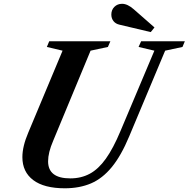

<svg xmlns="http://www.w3.org/2000/svg" viewBox="-20 -978 990 1008"><path d="M320.5 10.5Q211.5 10.5 154.5 -32.5Q97.5 -75.5 97.5 -153Q97.5 -209.5 128.5 -282L308.5 -712L226 -731.5L238.5 -761.5H559.5L546.5 -731.5L455.5 -712L259 -238.5Q232.5 -177 232.5 -131Q232.5 -41.5 349 -41.5Q406 -41.5 451.2 -65.8Q496.5 -90 535.5 -144.5Q574.5 -199 612.5 -290L790.5 -712L707.5 -731.5L721 -761.5H950.5L938 -731.5L847 -712L658.5 -262.5Q616 -160.5 567 -100.8Q518 -41 457.8 -15.2Q397.5 10.5 320.5 10.5ZM771.5 -809.5 607 -848.5Q587 -853 575.8 -867.2Q564.5 -881.5 564.5 -901.5Q564.5 -926 580.5 -942Q596.5 -958 621 -958Q649.5 -958 682 -929.5L791 -834Z"/></svg>

Font: Libre Caslon Text SemiBold Italic
Style: Regular
Weight: 600
Italic angle: -22.583°
Designer: Pablo Impallari, Rodrigo Fuenzalida, Katja Schimmel
Foundry: Pablo Impallari, Rodrigo Fuenzalida
Version: Version 2.000